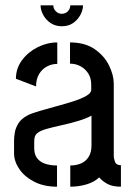

<svg xmlns="http://www.w3.org/2000/svg" viewBox="-20 -705 508 724"><path d="M213 -606Q189 -606 171 -618Q153 -630 143 -648.5Q133 -667 133 -685H181Q181 -672 190.5 -662.5Q200 -653 213 -653Q227 -653 236 -662.5Q245 -672 245 -685H293Q293 -667 283 -648.5Q273 -630 255.5 -618Q238 -606 213 -606ZM195 -1Q145 -1 108.5 -20Q72 -39 52.5 -68Q33 -97 33 -127V-175Q33 -189 36 -206Q39 -223 49.5 -240Q60 -257 84 -270Q100 -278 129 -286.5Q158 -295 191.5 -304Q225 -313 255 -322.5Q285 -332 304.5 -343Q324 -354 324 -366V-386Q324 -411 312.5 -428.5Q301 -446 283 -455.5Q265 -465 244 -465V-545Q300 -545 336.5 -520Q373 -495 391 -458.5Q409 -422 409 -389V-115Q409 -109 413.5 -95.5Q418 -82 436 -82V-1Q405 -1 386 -11Q367 -21 354 -36Q335 -18 305.5 -9.5Q276 -1 245 -1V-81Q267 -81 285 -88.5Q303 -96 314 -113Q325 -130 325 -156V-269Q305 -258 275 -249Q245 -240 213 -233Q181 -226 156 -219Q131 -212 121 -203Q109 -195 109 -172V-146Q109 -123 120 -108.5Q131 -94 150.5 -87.5Q170 -81 195 -81ZM116 -379 40 -408Q40 -447 63 -478Q86 -509 122 -527Q158 -545 196 -545V-464Q175 -464 156.5 -454Q138 -444 127 -425Q116 -406 116 -379Z"/></svg>

Font: Stick No Bills Medium
Style: Regular
Weight: 500
Version: Version 2.000